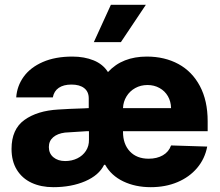

<svg xmlns="http://www.w3.org/2000/svg" viewBox="-20 -774 922 804"><path d="M420.4 -84H416Q394.5 -40 336.7 -15.1Q278.8 9.8 203.1 9.8Q151.9 9.8 112.3 -8.5Q72.8 -26.9 50.5 -63Q28.3 -99.1 28.3 -150.4Q28.3 -232.9 82.3 -271.7Q136.2 -310.5 224.6 -315.4Q268.6 -318.4 332 -320.3Q339.8 -321.3 351.6 -321.3V-362.3Q351.6 -390.1 332.5 -405Q313.5 -419.9 279.3 -419.9Q246.1 -419.9 226.1 -406.2Q206.1 -392.6 201.2 -366.2H47.9Q51.3 -414.1 79.3 -452.9Q107.4 -491.7 159.4 -514.4Q211.4 -537.1 283.2 -537.1Q333 -537.1 372.1 -521.2Q411.1 -505.4 432.1 -472.2Q462.9 -505.4 503.4 -521.2Q543.9 -537.1 594.7 -537.1Q669.4 -537.1 727.1 -505.9Q784.7 -474.6 817.1 -413.6Q849.6 -352.5 849.6 -266.6V-224.6H495.1V-221.7Q495.1 -170.4 523.9 -139.9Q552.7 -109.4 602.5 -109.4Q637.2 -109.4 662.1 -123.8Q687 -138.2 696.3 -165L847.7 -160.2Q837.9 -108.9 805.4 -70.6Q772.9 -32.2 722.9 -11.2Q672.9 9.8 611.3 9.8Q546.9 9.8 496.3 -14.4Q445.8 -38.6 420.4 -84ZM252.9 -99.6Q280.8 -99.6 303.7 -110.8Q326.7 -122.1 339.8 -142.3Q353 -162.6 352.5 -188.5V-224.6H342.8L252 -218.8Q220.7 -214.8 202.6 -199.2Q184.6 -183.6 184.6 -158.2Q184.6 -131.3 203.6 -115.5Q222.7 -99.6 252.9 -99.6ZM696.3 -321.3Q695.8 -349.1 683.1 -371.1Q670.4 -393.1 647.9 -405.5Q625.5 -418 597.7 -418Q569.3 -418 546.4 -405.3Q523.4 -392.6 509.8 -370.4Q496.1 -348.1 495.1 -321.3ZM444.3 -753.9H590.8L486.3 -597.7H373Z"/></svg>

Font: Pretendard Std ExtraBold
Style: Regular
Weight: 800
Designer: Base glyphs from Inter by Rasmus Andersson; Hangeul glyphs from Noto Sans CJK(Source Han Sans) by Jang Soo-young and Kan
Foundry: Kil Hyung-jin
Version: Version 1.309